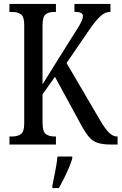

<svg xmlns="http://www.w3.org/2000/svg" viewBox="-20 -734 617 975"><path d="M28 0V-41H43Q69 -41 86 -53Q103 -65 103 -107V-607Q103 -648 87 -660.5Q71 -673 45 -673H28V-714H264V-673H252Q226 -673 211 -660.5Q196 -648 196 -604V-306L353 -557Q379 -596 390 -617.5Q401 -639 401 -653Q401 -674 358 -674V-714H541V-674Q513 -674 488 -650Q463 -626 433 -582L318 -414L489 -122Q512 -83 532 -62Q552 -41 574 -41H577V0H546Q502 0 476 -8.5Q450 -17 431 -39.5Q412 -62 389 -105L259 -344L196 -255V-110Q196 -67 212 -54Q228 -41 255 -41H264V0ZM246 208Q253 174 260.5 136Q268 98 272 61H347V71Q341 92 329.5 119Q318 146 304.5 173Q291 200 279 221H246Z"/></svg>

Font: Noto Serif Ethiopic ExtraCondensed
Style: Regular
Weight: 400
Width: 2
Designer: Monotype Design Team
Foundry: Monotype Imaging Inc.
Version: Version 2.102; ttfautohint (v1.8.4.7-5d5b)